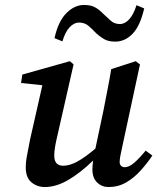

<svg xmlns="http://www.w3.org/2000/svg" viewBox="-20 -741 635 775"><path d="M418 14Q391 14 372 -4.5Q353 -23 353 -57Q353 -72 356 -93Q303 -42 254.5 -14Q206 14 161 14Q130 14 107 -5Q84 -24 84 -65Q84 -89 90 -118.5Q96 -148 101 -176L151 -397L65 -406L70 -440L262 -494L277 -481L212 -195Q206 -170 202.5 -149.5Q199 -129 199 -113Q199 -72 235 -72Q261 -72 291.5 -88.5Q322 -105 365 -141L397 -292Q405 -334 413.5 -376.5Q422 -419 429 -462L528 -494L545 -481L471 -137Q463 -103 463 -87Q463 -77 469 -71.5Q475 -66 483 -66Q500 -66 520 -82.5Q540 -99 568 -133L595 -113Q574 -82 547.5 -52.5Q521 -23 489 -4.5Q457 14 418 14ZM200 -587Q215 -655 248 -688Q281 -721 319 -721Q348 -721 365.5 -710.5Q383 -700 396 -686Q412 -671 427 -657.5Q442 -644 464 -644Q484 -644 501.5 -663Q519 -682 531 -720L562 -707Q546 -637 515.5 -605Q485 -573 445 -573Q417 -573 399.5 -583.5Q382 -594 368 -607Q354 -622 338 -636Q322 -650 299 -650Q279 -650 261 -631Q243 -612 232 -574Z"/></svg>

Font: Source Serif Pro SemiBold
Style: Italic
Weight: 600
Italic angle: -12°
Designer: Frank Grießhammer
Foundry: Adobe Systems Incorporated
Version: Version 3.001;hotconv 1.0.111;makeotfexe 2.5.65597